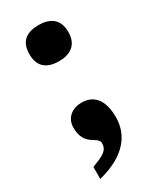

<svg xmlns="http://www.w3.org/2000/svg" viewBox="-182 -608 680 821"><g transform="rotate(-30 158.5 -197.0)"><path d="M158 -370C209 -370 254 -392 254 -459C254 -527 209 -548 158 -548C104 -548 62 -527 62 -459C62 -392 104 -370 158 -370ZM58 154C196 119 248 43 248 -42C248 -119 218 -169 151 -169C107 -169 68 -143 68 -93C68 1 141 -11 141 25C141 63 111 74 58 95Z"/></g></svg>

Font: Noto Serif Gurmukhi Black
Style: Regular
Weight: 900
Designer: Vaibhav Singh and the Monotype Design Team
Foundry: Monotype Imaging Inc.
Version: Version 2.004